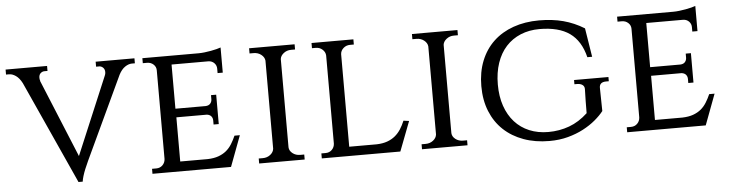

<svg xmlns="http://www.w3.org/2000/svg" viewBox="-42 -799 3786 996"><g transform="rotate(-5 1851.0 -301.0)"><path d="M677 -600V-574H661Q644 -574 625.5 -561.5Q607 -549 593 -522L391 -91Q381 -69 373 -50Q366 -33 360.5 -15Q355 3 354 14H332L89 -522Q75 -549 57 -561.5Q39 -574 22 -574H6V-600H222V-574H206Q195 -574 186 -566Q177 -558 177 -542Q177 -534 180 -525L179 -526L346 -120L516 -524Q520 -532 520 -542Q520 -557 511 -565.5Q502 -574 491 -574H475V-600Z M1127 5H718V-21H740Q760 -21 773 -34Q786 -47 787 -66V-528Q787 -546 773.5 -558.5Q760 -571 740 -571H718V-597H1011Q1025 -597 1042 -599Q1059 -601 1075.5 -604Q1092 -607 1105.5 -610.5Q1119 -614 1127 -617V-486H1100V-509Q1100 -526 1088.5 -538Q1077 -550 1059 -551H866V-321H1024Q1040 -322 1048 -331.5Q1056 -341 1056 -354V-375H1083V-222H1056V-243Q1056 -256 1048.5 -265Q1041 -274 1026 -276H867V-46H1010Q1043 -47 1066.5 -55.5Q1090 -64 1107 -78Q1124 -92 1136.5 -112Q1149 -132 1159 -155H1187Z M1274 0V-26H1295Q1318 -26 1334.5 -39Q1351 -52 1353 -70V-529Q1351 -547 1334.5 -560Q1318 -573 1295 -573H1274V-600H1511V-573H1490Q1468 -573 1451.5 -560Q1435 -547 1433 -530V-70Q1434 -52 1450.5 -39Q1467 -26 1490 -26H1511V0Z M2068 -152 2009 2H1600V-24H1622Q1642 -24 1655 -37Q1668 -50 1669 -69V-528Q1668 -546 1653.5 -559Q1639 -572 1619 -572H1599V-599H1817V-572H1797Q1777 -572 1762.5 -559Q1748 -546 1747 -528V-46H1890Q1922 -47 1945.5 -55.5Q1969 -64 1986.5 -78.5Q2004 -93 2016.5 -112.5Q2029 -132 2039 -156Z M2122 0V-26H2143Q2166 -26 2182.5 -39Q2199 -52 2201 -70V-529Q2199 -547 2182.5 -560Q2166 -573 2143 -573H2122V-600H2359V-573H2338Q2316 -573 2299.5 -560Q2283 -547 2281 -530V-70Q2282 -52 2298.5 -39Q2315 -26 2338 -26H2359V0Z M3071 -116Q3053 -93 3025.5 -70Q2998 -47 2962 -28Q2926 -9 2881.5 3Q2837 15 2785 15Q2711 15 2650.5 -7Q2590 -29 2547 -69.5Q2504 -110 2480.5 -168Q2457 -226 2457 -299Q2457 -372 2480.5 -430.5Q2504 -489 2547 -529.5Q2590 -570 2650.5 -591.5Q2711 -613 2785 -613Q2854 -613 2910.5 -598Q2967 -583 3019 -551L3043 -401H3018Q2997 -487 2940 -527.5Q2883 -568 2783 -568Q2729 -568 2684.5 -549.5Q2640 -531 2608.5 -496.5Q2577 -462 2560 -412Q2543 -362 2543 -300Q2543 -238 2560 -188.5Q2577 -139 2608.5 -104Q2640 -69 2684.5 -50.5Q2729 -32 2783 -32Q2841 -32 2892.5 -51Q2944 -70 2989 -112Q2989 -144 2989.5 -175Q2990 -206 2991 -238Q2991 -252 2980.5 -259.5Q2970 -267 2953 -267H2939V-289H3118V-267H3104Q3069 -267 3069 -237Z M3599 5H3190V-21H3212Q3232 -21 3245 -34Q3258 -47 3259 -66V-528Q3259 -546 3245.5 -558.5Q3232 -571 3212 -571H3190V-597H3483Q3497 -597 3514 -599Q3531 -601 3547.5 -604Q3564 -607 3577.5 -610.5Q3591 -614 3599 -617V-486H3572V-509Q3572 -526 3560.5 -538Q3549 -550 3531 -551H3338V-321H3496Q3512 -322 3520 -331.5Q3528 -341 3528 -354V-375H3555V-222H3528V-243Q3528 -256 3520.5 -265Q3513 -274 3498 -276H3339V-46H3482Q3515 -47 3538.5 -55.5Q3562 -64 3579 -78Q3596 -92 3608.5 -112Q3621 -132 3631 -155H3659Z"/></g></svg>

Font: Constantine
Style: Regular
Weight: 400
Designer: Dukom Design
Version: Version 1.001;PS 001.001;hotconv 1.0.56;makeotf.lib2.0.21325